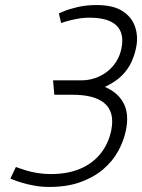

<svg xmlns="http://www.w3.org/2000/svg" viewBox="-20 -730 562 760"><path d="M190 -412 195 -355H267Q307 -355 338.5 -347.5Q370 -340 391.5 -323Q413 -306 420.5 -278.5Q428 -251 420 -212Q409 -161 378.5 -122.5Q348 -84 298.5 -62.5Q249 -41 181 -41Q154 -41 129 -45Q104 -49 84.5 -55Q65 -61 54 -65Q43 -69 43 -69L21 -23Q21 -23 33.5 -18Q46 -13 67.5 -6.5Q89 0 117 5Q145 10 175 10Q245 10 298 -9Q351 -28 388 -59.5Q425 -91 447 -130.5Q469 -170 478 -212Q492 -278 469.5 -321Q447 -364 395 -386Q438 -406 463 -431.5Q488 -457 500.5 -485Q513 -513 518 -538Q528 -582 515.5 -621.5Q503 -661 466 -685.5Q429 -710 362 -710Q321 -710 287 -702Q253 -694 233 -685.5Q213 -677 213 -677L222 -639Q222 -639 239.5 -644.5Q257 -650 283 -655Q309 -660 334 -660Q371 -660 397.5 -652.5Q424 -645 440.5 -629.5Q457 -614 462 -590.5Q467 -567 460 -535Q452 -498 428.5 -470Q405 -442 372 -427Q339 -412 304 -412Z"/></svg>

Font: Advent Pro
Style: Italic
Weight: 400
Italic angle: -12°
Designer: VivaRado, Andreas Kalpakidis
Foundry: VivaRado, Andreas Kalpakidis
Version: Version 3.000